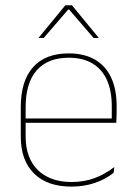

<svg xmlns="http://www.w3.org/2000/svg" viewBox="-20 -700 515 730"><path d="M251.5 9.5Q160 9.5 109.5 -40.2Q59 -90 59 -180.5V-292.5Q59 -392.5 105.8 -444.8Q152.5 -497 241.5 -497Q300 -497 340.8 -473.5Q381.5 -450 402.5 -405.2Q423.5 -360.5 423.5 -296.5V-279.5Q423.5 -268.5 423.2 -257.5Q423 -246.5 422 -233H405Q405 -250.5 405 -266.5Q405 -282.5 405 -296Q405 -355.5 386.2 -396.5Q367.5 -437.5 331 -459Q294.5 -480.5 241.5 -480.5Q161.5 -480.5 119.5 -432.5Q77.5 -384.5 77.5 -292.5V-243.5V-239.5V-181Q77.5 -140 89.2 -108Q101 -76 123.5 -53.8Q146 -31.5 178.5 -19.8Q211 -8 252 -8Q299.5 -8 339.5 -22.8Q379.5 -37.5 414.5 -65L412 -43Q382.5 -19 341.5 -4.8Q300.5 9.5 251.5 9.5ZM67.5 -233V-249.5H415.5V-233ZM228.5 -680H253.5L355.5 -556V-555.5H336L242.5 -664H239.5L146 -555.5H126.5V-556Z"/></svg>

Font: Anek Bangla Medium Thin
Style: Regular
Weight: 250
Version: Version 1.003